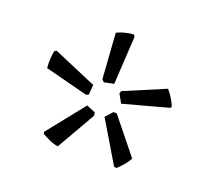

<svg xmlns="http://www.w3.org/2000/svg" viewBox="-58 -792 485 440"><g transform="rotate(15 184.5 -572.0)"><path d="M213 -720 196 -604 172 -601 167 -607 169 -718Q187 -725 210 -725ZM150 -589 146 -565 140 -563 38 -599Q38 -622 44 -641L49 -643ZM337 -587 334 -584 223 -564 213 -586 216 -592 318 -625Q331 -607 337 -587ZM219 -540 280 -449Q272 -436 251 -419L245 -420L194 -525L211 -541ZM170 -529V-521L108 -432Q96 -435 84.5 -442Q73 -449 70 -451L69 -456L149 -540Z"/></g></svg>

Font: Luna Sans Light
Style: Regular
Weight: 300
Designer: Juan Pablo del Peral
Foundry: Huerta Tipografica
Version: Version 2.001; ttfautohint (v1.5)